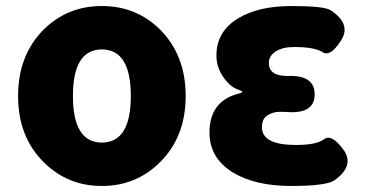

<svg xmlns="http://www.w3.org/2000/svg" viewBox="-20 -603 1218 637"><path d="M125 -65Q40 -149 40 -284.5Q40 -420 125 -505Q204 -583 318 -583Q432 -583 511 -505Q596 -420 596 -284.5Q596 -149 511 -65Q432 14 318 14Q204 14 125 -65ZM222 -284.5Q222 -130 318 -130Q414 -130 414 -284.5Q414 -439 318 -439Q222 -439 222 -284.5Z M754 -30Q675 -78 675 -163Q675 -269 774 -293Q784 -296 784 -298.5Q784 -301 772 -305Q743 -314 719 -350Q698 -382 698 -419Q698 -500 773 -544Q840 -583 947.5 -583Q1055 -583 1077 -569Q1147 -523 1111 -468Q1076 -413 1050 -430Q1024 -447 956 -447Q918 -447 895 -432.5Q872 -418 872 -394Q872 -349 939 -351Q1024 -353 1024 -290Q1024 -227 939 -231Q928 -232 907 -232Q886 -232 867.5 -220.5Q849 -209 849 -181Q849 -122 962 -122Q1030 -122 1055 -141Q1080 -160 1119 -107Q1158 -54 1090 -5Q1063 14 945.5 14Q828 14 754 -30Z"/></svg>

Font: Resource Han Rounded KR Heavy
Style: Regular
Weight: 900
Designer: Cyano Hao (round all glyphs); Ryoko NISHIZUKA 西塚涼子 (kana, bopomofo & ideographs); Paul D. Hunt (Latin, Greek & Cyrillic)
Foundry: Cyano Hao
Version: 0.990